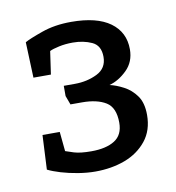

<svg xmlns="http://www.w3.org/2000/svg" viewBox="-51 -764 409 446"><g transform="rotate(-10 153.0 -541.0)"><path d="M140.1 -365.1Q121 -365.1 99.6 -368.6Q78.2 -372.1 59.9 -377.6Q41.6 -383.1 29.6 -389.1L33.6 -470.1H74.3L78.8 -424.1Q83.8 -422.1 98.5 -417.6Q113.1 -413.1 139.1 -413.1Q174 -413.1 194.1 -425.8Q214.2 -438.5 214.2 -467.4Q214.2 -503.1 193.5 -515.9Q172.7 -528.8 137.3 -528.8H109.9L102.1 -549.9V-574H128.3Q157.3 -574 181 -585.7Q204.7 -597.4 204.7 -624.3Q204.7 -651.1 184.9 -660.2Q165.1 -669.3 140 -669.3Q122.3 -669.3 107.3 -666Q92.3 -662.8 85 -659.1L77.2 -604.9H36L32.8 -689Q43.9 -695.4 74.8 -706.3Q105.7 -717.3 144.6 -717.3Q204.9 -717.3 236.5 -694.4Q268.1 -671.4 268.1 -631Q268.1 -601.4 248.7 -582.4Q229.2 -563.3 207 -557.4Q222.3 -554 239.5 -545Q256.7 -536.1 268.8 -519.3Q280.9 -502.6 280.9 -473.9Q280.9 -437.5 261.2 -413.1Q241.4 -388.6 209.8 -376.8Q178.2 -365.1 140.1 -365.1Z"/></g></svg>

Font: Faustina Light
Style: Regular
Weight: 300
Designer: Alfonso Garcia
Foundry: http://www.omnibus-type.com
Version: Version 1.200